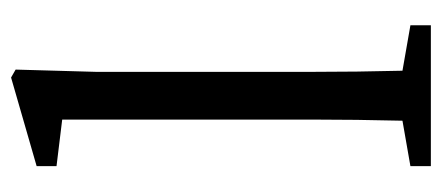

<svg xmlns="http://www.w3.org/2000/svg" viewBox="-240 -538 779 338"><g transform="rotate(-90 149.0 -369.5)"><path d="M25 -694 181 -739 195 -731 191 -589V-210Q191 -170 191.5 -130Q192 -90 193 -50L273 -36V0H25V-36L105 -50Q106 -91 106.5 -130.5Q107 -170 107 -210V-649L25 -659Z"/></g></svg>

Font: Source Serif Pro
Style: Regular
Weight: 400
Designer: Frank Grießhammer
Foundry: Adobe Systems Incorporated
Version: Version 2.000;PS 1.000;hotconv 16.6.51;makeotf.lib2.5.65220